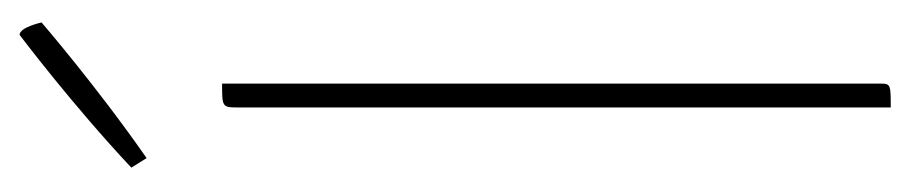

<svg xmlns="http://www.w3.org/2000/svg" viewBox="-396 -556 952 201"><g transform="rotate(-90 80.5 -456.0)"><path d="M15 -779C91 -832 157 -889 157 -889C157 -889 152 -912 144 -912C144 -912 71 -857 5 -795L15 -779ZM68 0C91 0 93 0 93 -10V-700C69 -700 68 -700 68 -684Z"/></g></svg>

Font: Yanone Kaffeesatz Extra Light
Style: Regular
Weight: 200
Designer: Yanone (Cyrillic: Daniel Pouzeot & Huerta Tipografica)
Foundry: Yanone
Version: Version 1.100;PS 001.100;hotconv 1.0.70;makeotf.lib2.5.58329